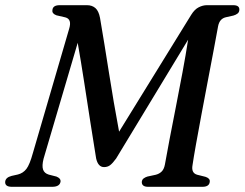

<svg xmlns="http://www.w3.org/2000/svg" viewBox="-26 -720 943 740"><path d="M207.5 -21Q205 0 175 0H20Q-7.5 0 -6 -19.5Q-4.5 -36 18.5 -42L43 -47.5Q63 -52.5 75.8 -69Q88.5 -85.5 101 -131L240.5 -609Q252 -646 226 -653L191.5 -661Q174 -667.5 176 -680.5Q177 -700 204 -700H309.5Q329 -700 341.8 -688.8Q354.5 -677.5 359.5 -651Q376 -554.5 394 -439.5Q412 -324.5 433 -212.5L711 -663Q724 -684 740 -692Q756 -700 771 -700H873Q897.5 -700 896.5 -682Q896 -672.5 889.2 -667.5Q882.5 -662.5 873.5 -660L844.5 -653.5Q820 -648 814.5 -618.5Q808.5 -585 798 -529.5Q787.5 -474 775 -408.5Q762.5 -343 750.5 -278.8Q738.5 -214.5 729.2 -162.8Q720 -111 716 -83.5Q710.5 -53 734 -46.5L766 -38.5Q784 -32.5 782.5 -20Q781 0 754 0H545Q520 0 520.5 -19Q521.5 -28 527.8 -32.5Q534 -37 542 -39.5L574.5 -46.5Q588 -50 597 -58.8Q606 -67.5 609.5 -85.5Q616.5 -126.5 627.8 -184.5Q639 -242.5 652 -308.8Q665 -375 677.5 -441.8Q690 -508.5 699 -567L421.5 -109Q408 -90.5 398.2 -83.2Q388.5 -76 375 -76Q352 -76 344.5 -109.5Q333.5 -176 321.8 -252.2Q310 -328.5 298 -406Q286 -483.5 273.5 -555L142 -108.5Q135 -81 140 -66.5Q145 -52 162 -47L191.5 -39.5Q208.5 -32.5 207.5 -21Z"/></svg>

Font: Fraunces 9pt
Style: Italic
Weight: 400
Italic angle: -16°
Version: Version 1.000;[b76b70a41]